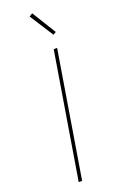

<svg xmlns="http://www.w3.org/2000/svg" viewBox="-181 -1009 662 1057"><g transform="rotate(-20 150.0 -480.5)"><path d="M84 0 205 -735H225L104 0ZM231 -810 142 -949 161 -961 248 -820Z"/></g></svg>

Font: Iosevka Aile Thin
Style: Italic
Weight: 100
Italic angle: -9°
Designer: Belleve Invis
Foundry: Belleve Invis
Version: Version 31.1.0; ttfautohint (v1.8.4)